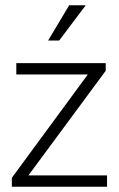

<svg xmlns="http://www.w3.org/2000/svg" viewBox="-20 -710 451 730"><path d="M382 -441 88 -43H387V0H25V-34L314 -427H42V-470H382ZM205 -556H163L243 -690H306Z"/></svg>

Font: Mukta Malar ExtraLight
Style: Regular
Weight: 275
Designer: Aadarsh Rajan, Girish Dalvi, Yashodeep Gholap
Foundry: Ek Type
Version: Version 2.538;PS 1.000;hotconv 16.6.51;makeotf.lib2.5.65220;